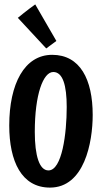

<svg xmlns="http://www.w3.org/2000/svg" viewBox="-20 -824 462 872"><path d="M207 28C363 28 401 -177 401 -302C401 -463 344 -575 217 -575C91 -575 22 -443 22 -254C22 -91 78 28 207 28ZM283 -338C283 -218 262 -50 200 -50C159 -50 138 -116 138 -225C138 -395 176 -497 222 -497C265 -497 283 -437 283 -338ZM140 -804C107 -781 61 -743 61 -743L190 -604L236 -638Z"/></svg>

Font: Rum Raisin
Style: Regular
Weight: 400
Designer: Astigmatic (AOETI)
Foundry: Astigmatic (AOETI)
Version: Version 1.000